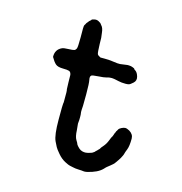

<svg xmlns="http://www.w3.org/2000/svg" viewBox="-93 -657 733 773"><g transform="rotate(15 273.5 -270.5)"><path d="M406 -153 408 -159Q408 -159 409 -160.5Q410 -162 410.5 -162.5Q411 -163 413.5 -168Q416 -173 425 -177.5Q434 -182 440.5 -182Q447 -182 458 -176Q476 -165 476 -147Q476 -116 470 -101Q464 -86 463 -81Q462 -76 458.5 -69.5Q455 -63 453 -59Q451 -55 447.5 -50.5Q444 -46 439.5 -39Q435 -32 430.5 -28.5Q426 -25 421 -20.5Q416 -16 411.5 -13Q407 -10 399 -1Q380 19 337 29Q327 31 322 30Q317 29 302 28.5Q287 28 277.5 25.5Q268 23 263.5 22.5Q259 22 242.5 13.5Q226 5 211.5 -12Q197 -29 193.5 -36Q190 -43 183 -57Q172 -80 172 -145Q172 -210 173 -212Q174 -214 174 -221V-238V-259Q174 -262 173.5 -266.5Q173 -271 172.5 -271.5Q172 -272 171.5 -300Q171 -328 171 -331Q169 -343 161.5 -345.5Q154 -348 137 -348Q114 -348 104.5 -356.5Q95 -365 85 -383Q84 -414 111 -426Q118 -429 136.5 -429.5Q155 -430 160.5 -432Q166 -434 169 -440.5Q172 -447 172 -487Q171 -535 173.5 -538.5Q176 -542 177 -544Q179 -549 179.5 -549Q180 -549 182.5 -552.5Q185 -556 186.5 -557.5Q188 -559 188 -559.5Q188 -560 192 -563Q196 -566 196 -567.5Q196 -569 206 -571.5Q216 -574 224.5 -569.5Q233 -565 233.5 -564Q234 -563 239 -557Q248 -548 250 -527.5Q252 -507 252.5 -507Q253 -507 253 -482Q254 -446 256.5 -440.5Q259 -435 270 -430H287Q307 -430 319 -428Q346 -424 353 -425L383 -429H389Q398 -429 406 -425.5Q414 -422 413 -422Q412 -420 419 -416Q428 -410 432.5 -394Q437 -378 425.5 -367.5Q414 -357 408.5 -355.5Q403 -354 395 -354Q377 -354 365 -357Q353 -360 348.5 -360.5Q344 -361 341.5 -361.5Q339 -362 336 -362Q333 -362 327 -361.5Q321 -361 313.5 -358.5Q306 -356 281.5 -354.5Q257 -353 253 -350Q247 -345 250 -331.5Q253 -318 253 -272Q253 -226 252.5 -223.5Q252 -221 251.5 -208.5Q251 -196 252 -193Q253 -190 253 -176Q253 -162 252 -156Q251 -150 252 -143.5Q253 -137 254 -123Q255 -96 262.5 -84Q270 -72 270 -70Q270 -68 276.5 -60.5Q283 -53 290 -49Q304 -42 320 -46Q336 -50 338.5 -52Q341 -54 345 -56.5Q349 -59 348 -60L355 -66Q355 -67 357 -68.5Q359 -70 362 -73.5Q365 -77 364.5 -77.5Q364 -78 374 -89.5Q384 -101 390 -116.5Q396 -132 397.5 -133.5Q399 -135 400.5 -139.5Q402 -144 402.5 -145Q403 -146 404 -149.5Q405 -153 406 -153Z"/></g></svg>

Font: TT2020 Style E
Style: Regular
Weight: 400
Version: Version 00.2